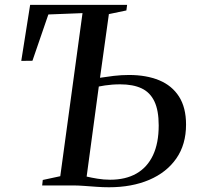

<svg xmlns="http://www.w3.org/2000/svg" viewBox="-20 -763 812 790"><path d="M428.5 7.5Q402 7.5 375.8 5.5Q349.5 3.5 325 1.8Q300.5 0 279.5 0H153.5L156 -22.5L228 -38L319.5 -709L179 -703.5L113.5 -513L67.5 -512.5L104 -743H503L500 -720L428 -705L391.5 -443Q416.5 -447 448 -450.8Q479.5 -454.5 511 -454.5Q582 -454.5 634.8 -432.8Q687.5 -411 716.5 -365.8Q745.5 -320.5 745.5 -250.5Q745.5 -168.5 705.5 -111Q665.5 -53.5 594 -23Q522.5 7.5 428.5 7.5ZM433 -23.5Q497 -23.5 541.5 -49Q586 -74.5 609.5 -124.2Q633 -174 633 -247Q633 -309 615.2 -346Q597.5 -383 562.5 -399.5Q527.5 -416 474.5 -416Q457.5 -416 441.8 -414.8Q426 -413.5 412.2 -411.5Q398.5 -409.5 386.5 -407L336.5 -36.5Q355.5 -32 381 -27.8Q406.5 -23.5 433 -23.5Z"/></svg>

Font: Merriweather 120pt
Style: Italic
Weight: 400
Italic angle: -7.8°
Version: Version 2.101